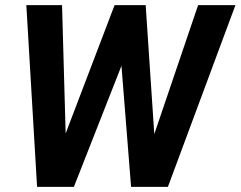

<svg xmlns="http://www.w3.org/2000/svg" viewBox="-20 -731 941 751"><path d="M583.5 -206.5 754.9 -710.9H900.9L636.7 0H492.7L455.1 -473.6L269 0H125L83 -710.9H222.7L236.8 -209L428.2 -710.9H549.8Z"/></svg>

Font: RobotoDraft
Style: Bold Italic
Weight: 700
Italic angle: -12°
Version: Version 2.001150; 2014